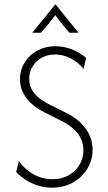

<svg xmlns="http://www.w3.org/2000/svg" viewBox="-20 -843 488 871"><path d="M216 8.3Q184.7 8.3 155.2 -0.3Q125.7 -9 100 -25Q74.3 -41 53.5 -62.5L65.3 -112.5Q83.3 -87.5 106.9 -68.8Q130.6 -50 159 -39.9Q187.5 -29.9 218.1 -29.9Q259 -29.9 290.3 -47.2Q321.5 -64.6 339.9 -94.4Q358.3 -124.3 358.3 -161.8Q358.3 -193.1 345.5 -217.4Q332.6 -241.7 310.4 -260.8Q288.2 -279.9 259 -294.4L177.8 -335.4Q147.9 -350.7 123.6 -372.2Q99.3 -393.8 85.1 -421.5Q70.8 -449.3 70.8 -484Q70.8 -516 83 -543.1Q95.1 -570.1 117 -590.3Q138.9 -610.4 168.1 -621.9Q197.2 -633.3 231.2 -633.3Q271.5 -633.3 308 -618.4Q344.4 -603.5 370.8 -579.9L359 -529.9Q343.8 -550 322.9 -564.6Q302.1 -579.2 278.5 -587.5Q254.9 -595.8 229.9 -595.8Q195.8 -595.8 169.4 -581.2Q143.1 -566.7 127.8 -541.7Q112.5 -516.7 112.5 -485.4Q112.5 -459.7 123.3 -438.9Q134 -418.1 153.1 -402.1Q172.2 -386.1 196.5 -372.9L278.5 -331.9Q304.2 -319.4 326 -302.8Q347.9 -286.1 364.6 -264.9Q381.2 -243.8 390.6 -218.4Q400 -193.1 400 -163.2Q400 -115.3 375.3 -76Q350.7 -36.8 309.4 -14.2Q268.1 8.3 216 8.3ZM126.4 -694.4 230.6 -822.9H231.9L336.1 -694.4H295.1Q278.5 -713.2 262.5 -733Q246.5 -752.8 231.2 -774.3Q214.6 -752.8 198.6 -733Q182.6 -713.2 165.3 -694.4Z"/></svg>

Font: Afacad Flux ExtraLight
Style: Regular
Weight: 250
Designer: Kristian Moeller
Foundry: Dicotype
Version: Version 1.100